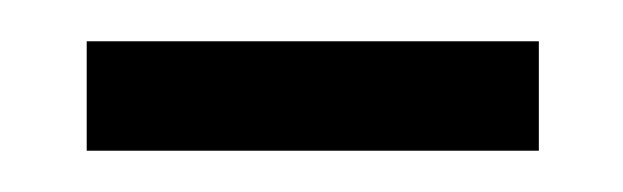

<svg xmlns="http://www.w3.org/2000/svg" viewBox="-20 -319 302 93"><path d="M22 -246V-299H241V-246Z"/></svg>

Font: Noto Serif Tamil Condensed Light
Style: Regular
Weight: 300
Width: 3
Designer: Indian Type Foundry, Tom Grace, and the Monotype Design Team
Foundry: Monotype Imaging Inc.
Version: Version 2.004; ttfautohint (v1.8.4.7-5d5b)